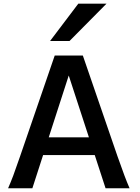

<svg xmlns="http://www.w3.org/2000/svg" viewBox="-20 -1011 750 1031"><path d="M153.8 0H23.4Q36.6 -29.8 50.8 -67.1Q64.9 -104.5 88.4 -173.3L273.9 -712.9H424.8L610.4 -173.3Q634.3 -105 648.7 -67.1Q663.1 -29.3 675.8 0H546.9L488.8 -178.2H211.4ZM457.5 -273.4 349.1 -605.5 241.7 -273.4ZM400.4 -991.2H551.8L353.5 -791H249Z"/></svg>

Font: Kanchenjunga
Style: Bold
Weight: 700
Designer: Becca Hirsbrunner Spalinger
Foundry: SIL International
Version: Version 2.001